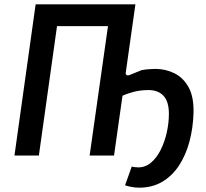

<svg xmlns="http://www.w3.org/2000/svg" viewBox="-20 -720 954 889"><path d="M625 149Q606 149 588.5 145.5Q571 142 559 138L590 51Q596 53 605 54Q614 55 620 55Q654 55 680.5 32Q707 9 725 -28Q743 -65 752.5 -108Q762 -151 762 -193Q762 -250 737 -276.5Q712 -303 668 -303Q631 -303 600 -295Q569 -287 546 -276L562 -386Q561 -376 566 -372.5Q571 -369 581 -373L635 -395Q649 -398 667.5 -399.5Q686 -401 699 -401Q747 -401 788 -380.5Q829 -360 853.5 -315.5Q878 -271 876 -197Q874 -128 857.5 -65.5Q841 -3 809.5 45.5Q778 94 731.5 121.5Q685 149 625 149ZM47 0 145 -700H607L508 0H395L480 -599H244L160 0Z"/></svg>

Font: Finlandica Medium
Style: Italic
Weight: 500
Italic angle: -8°
Designer: Niklas Ekholm, Juho Hiilivirta, Jaakko Suomalainen
Foundry: Helsinki Type Studio
Version: Version 1.063